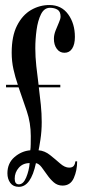

<svg xmlns="http://www.w3.org/2000/svg" viewBox="-20 -731 339 764"><path d="M55 12.5Q32.5 12.5 21 -3.2Q9.5 -19 9.5 -41.5Q9.5 -81.5 37.5 -105.8Q65.5 -130 100.5 -133Q102 -141 102.2 -156.8Q102.5 -172.5 102.5 -189.5Q102.5 -242 86.5 -289Q70.5 -336 54 -383.5H4V-393.5H51Q40.5 -424 33.5 -455.5Q26.5 -487 26.5 -521.5Q26.5 -587.5 47.8 -629.2Q69 -671 103.2 -691Q137.5 -711 176.5 -711Q224.5 -711 251.2 -674.2Q278 -637.5 278 -584Q278 -554.5 267.2 -537.8Q256.5 -521 236.5 -521Q217.5 -521 206 -536.8Q194.5 -552.5 194.5 -576.5Q194.5 -592 201 -609Q207.5 -626 214.2 -640.8Q221 -655.5 221 -665Q221 -685 208.8 -692.5Q196.5 -700 179 -700Q156 -700 143.2 -674.5Q130.5 -649 125.5 -611.8Q120.5 -574.5 120.5 -539Q120.5 -505 124.5 -468Q128.5 -431 133.5 -393.5H220V-383.5H134.5Q139 -348.5 142.5 -313.8Q146 -279 146 -245.5Q146 -209 140.8 -175Q135.5 -141 133.5 -133Q158 -131 179.2 -114Q200.5 -97 219.2 -80.5Q238 -64 255 -64Q268.5 -64 273.8 -71.5Q279 -79 280 -89H287Q287 -53 273.8 -22.8Q260.5 7.5 229 7.5Q209 7.5 194.2 -5.2Q179.5 -18 167.8 -35Q156 -52 145.5 -65.8Q135 -79.5 123 -82Q103 12.5 55 12.5ZM55 2.5Q73 2.5 84.2 -24.8Q95.5 -52 98 -82Q71 -82 54.8 -63.5Q38.5 -45 38.5 -20Q38.5 2.5 55 2.5Z"/></svg>

Font: Imbue 100pt SemiBold
Style: Regular
Weight: 600
Designer: Tyler Finck
Foundry: Etcetera Type Company
Version: Version 1.102; ttfautohint (v1.8.3)